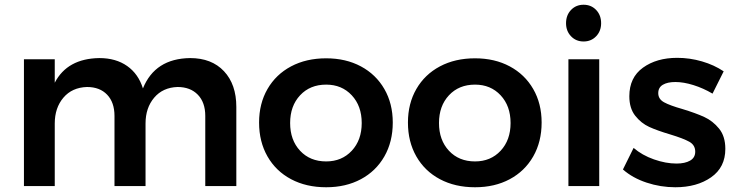

<svg xmlns="http://www.w3.org/2000/svg" viewBox="-20 -785 3110 810"><path d="M977 -334V0H846V-296Q846 -353 814.5 -385.5Q783 -418 729 -418Q667 -416 630.5 -373Q594 -330 594 -264V0H463V-296Q463 -353 432 -385.5Q401 -418 347 -418Q284 -416 247.5 -373Q211 -330 211 -264V0H81V-535H211V-436Q264 -538 399 -540Q469 -540 516.5 -506.5Q564 -473 583 -412Q634 -538 782 -540Q873 -540 925 -484.5Q977 -429 977 -334Z M1637 -268Q1637 -187 1601.5 -125Q1566 -63 1502.5 -29Q1439 5 1356 5Q1272 5 1208 -29Q1144 -63 1108.5 -125Q1073 -187 1073 -268Q1073 -348 1108.5 -409.5Q1144 -471 1208 -505Q1272 -539 1356 -539Q1439 -539 1502.5 -505Q1566 -471 1601.5 -409.5Q1637 -348 1637 -268ZM1204 -266Q1204 -194 1246 -149Q1288 -104 1356 -104Q1422 -104 1464 -149Q1506 -194 1506 -266Q1506 -338 1464 -383Q1422 -428 1356 -428Q1288 -428 1246 -383Q1204 -338 1204 -266Z M2265 -268Q2265 -187 2229.5 -125Q2194 -63 2130.5 -29Q2067 5 1984 5Q1900 5 1836 -29Q1772 -63 1736.5 -125Q1701 -187 1701 -268Q1701 -348 1736.5 -409.5Q1772 -471 1836 -505Q1900 -539 1984 -539Q2067 -539 2130.5 -505Q2194 -471 2229.5 -409.5Q2265 -348 2265 -268ZM1832 -266Q1832 -194 1874 -149Q1916 -104 1984 -104Q2050 -104 2092 -149Q2134 -194 2134 -266Q2134 -338 2092 -383Q2050 -428 1984 -428Q1916 -428 1874 -383Q1832 -338 1832 -266Z M2516 -687Q2516 -654 2495 -632Q2474 -610 2442 -610Q2410 -610 2389 -632Q2368 -654 2368 -687Q2368 -721 2389 -743Q2410 -765 2442 -765Q2474 -765 2495 -743Q2516 -721 2516 -687ZM2378 -535H2508V0H2378Z M2829 -439Q2796 -439 2776.5 -427.5Q2757 -416 2757 -392Q2757 -367 2781.5 -353.5Q2806 -340 2859 -325Q2915 -308 2951 -291.5Q2987 -275 3013.5 -242.5Q3040 -210 3040 -157Q3040 -79 2980 -37Q2920 5 2829 5Q2767 5 2708 -14.5Q2649 -34 2608 -70L2653 -161Q2689 -130 2739 -112.5Q2789 -95 2834 -95Q2870 -95 2891.5 -107.5Q2913 -120 2913 -145Q2913 -173 2888 -187Q2863 -201 2807 -218Q2753 -234 2719 -249.5Q2685 -265 2660 -296.5Q2635 -328 2635 -379Q2635 -458 2692.5 -499.5Q2750 -541 2837 -541Q2890 -541 2941.5 -526Q2993 -511 3033 -484L2986 -390Q2947 -413 2905.5 -426Q2864 -439 2829 -439Z"/></svg>

Font: TypoPRO Montserrat Alternates
Style: Regular
Weight: 500
Designer: Julieta Ulanovsky
Foundry: Julieta Ulanovsky
Version: Version 6.001